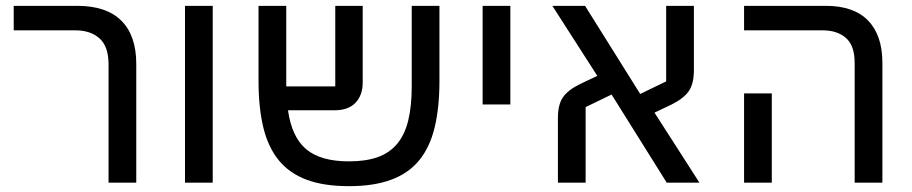

<svg xmlns="http://www.w3.org/2000/svg" viewBox="-20 -626 3125 658"><path d="M352 -405Q352 -467 321 -494.5Q290 -522 239 -522H27V-606H244Q345 -606 396 -555Q447 -504 447 -407V0H352Z M614 -606H709V0H614Z M1176 12Q1090 12 1031 -10Q972 -32 935.5 -76.5Q899 -121 882.5 -189Q866 -257 866 -349V-606H961V-330H1129V-606H1223V-343Q1223 -300 1198.5 -274Q1174 -248 1126 -248H967Q980 -156 1029.5 -114.5Q1079 -73 1176 -73Q1234 -73 1274.5 -87.5Q1315 -102 1341 -133Q1367 -164 1379 -213Q1391 -262 1391 -330V-606H1486V-349Q1486 -257 1469.5 -189Q1453 -121 1416.5 -76.5Q1380 -32 1320.5 -10Q1261 12 1176 12Z M1634 -606H1729V-268H1634Z M1892 -221Q1892 -268 1909.5 -293Q1927 -318 1968 -338L2027 -366L1873 -606H1985L2174 -304L2263 -347V-606H2358V-385Q2358 -338 2340 -313Q2322 -288 2282 -268L2223 -240L2377 0H2265L2076 -302L1987 -259V0H1892Z M2909 -410Q2909 -470 2879 -496Q2849 -522 2800 -522H2530V-606H2810Q2906 -606 2955 -555.5Q3004 -505 3004 -411V0H2909ZM2530 -306H2625V0H2530Z"/></svg>

Font: IBM Plex Sans Hebrew Text
Style: Regular
Weight: 450
Designer: Mike Abbink, Paul van der Laan, Pieter van Rosmalen, Yanek Iontef
Foundry: Bold Monday
Version: Version 1.2